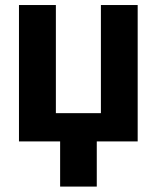

<svg xmlns="http://www.w3.org/2000/svg" viewBox="-20 -548 607 744"><path d="M355 175H213V0H53.5V-528.5H196.5V-109.5H371V-528.5H513.5V0H355Z"/></svg>

Font: Roberto Sans
Style: Bold
Weight: 700
Designer: Google (font) & Cristiano Sobral (main changes)
Version: Version 1.000;October 12, 2021;FontCreator 14.0.0.2814 64-bi